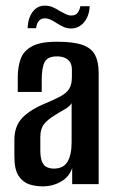

<svg xmlns="http://www.w3.org/2000/svg" viewBox="-20 -653 406 681"><path d="M132 8Q107 8 84.5 1Q62 -6 46.5 -28.5Q31 -51 31 -98V-157Q31 -206 59.5 -235.5Q88 -265 145 -288Q178 -302 197.5 -313Q217 -324 226 -339Q235 -354 235 -380V-405Q235 -424 227.5 -434Q220 -444 208.5 -448.5Q197 -453 182 -453Q149 -453 138.5 -433Q128 -413 128 -369V-327H43V-378Q43 -415 53 -443.5Q63 -472 93 -488.5Q123 -505 182 -505Q243 -505 274.5 -493Q306 -481 318 -456.5Q330 -432 330 -394V0H236V-57Q226 -26 196.5 -9Q167 8 132 8ZM171 -55Q205 -55 219.5 -79.5Q234 -104 234 -148V-287Q227 -275 209 -265Q191 -255 174 -244Q149 -229 136 -212.5Q123 -196 123 -167V-120Q123 -93 129.5 -78.5Q136 -64 147.5 -59.5Q159 -55 171 -55ZM233 -552Q218 -552 206.5 -557Q195 -562 181 -571Q172 -577 161 -582.5Q150 -588 138 -588Q126 -588 118 -579Q110 -570 108 -553H78Q79 -588 95.5 -610.5Q112 -633 139 -633Q154 -633 167 -627.5Q180 -622 192 -614Q203 -608 213 -603Q223 -598 233 -598Q248 -598 255 -607Q262 -616 265 -631H298Q297 -606 287.5 -588Q278 -570 263.5 -561Q249 -552 233 -552Z"/></svg>

Font: Alumni Sans Thin SemiBold
Style: Regular
Weight: 600
Version: Version 1.018